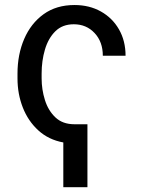

<svg xmlns="http://www.w3.org/2000/svg" viewBox="-20 -573 580 780"><path d="M335.2 -68.2V187.5H237.2V5.7Q177.2 -5.3 135.7 -43.3Q94.1 -81.3 72.6 -136.4Q51.1 -191.4 51.1 -254.3V-274.1Q51.1 -351.6 78.3 -414.8Q105.5 -478 157.1 -515.3Q208.8 -552.6 282.7 -552.6Q343 -552.6 389.9 -526.3Q436.8 -500 463.4 -453.5Q490.1 -407 490.1 -346.6H397.7Q397.7 -403.1 364.3 -438.7Q331 -474.4 279.8 -474.4Q233.7 -474.4 204.9 -446Q176.1 -417.6 162.6 -371.8Q149.1 -326 149.1 -274.1V-254.3Q149.1 -209.5 162.5 -166.7Q175.8 -123.9 205.1 -96.1Q234.4 -68.2 282.7 -68.2Z"/></svg>

Font: Inter Zeller
Style: Regular
Weight: 400
Designer: Rasmus Andersson; Joe Bland
Foundry: zeller
Version: Version 3.015;git-dec3a8cb1